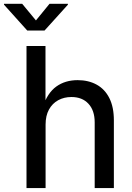

<svg xmlns="http://www.w3.org/2000/svg" viewBox="-61 -963 677 983"><path d="M172.4 -325.2V0H74.7V-727.5H171.9V-413.1H157.2Q181.6 -487.3 227.3 -520Q272.9 -552.7 336.4 -552.7Q391.6 -552.7 433.6 -529.8Q475.6 -506.8 498.8 -460.9Q522 -415 522 -346.7V0H423.8V-336.4Q423.8 -397.5 391.8 -431.9Q359.9 -466.3 304.7 -466.3Q267.1 -466.3 237.1 -450Q207 -433.6 189.7 -402.1Q172.4 -370.6 172.4 -325.2ZM52.7 -943.4 123 -858.4 192.4 -943.4H286.6V-939L167 -806.6H78.6L-40.5 -939V-943.4Z"/></svg>

Font: Inter Cardless
Style: Regular
Weight: 400
Designer: Rasmus Andersson
Foundry: rsms
Version: Version 4.001;git-9221beed3